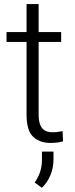

<svg xmlns="http://www.w3.org/2000/svg" viewBox="-20 -684 362 932"><path d="M167.5 -528.3V-664.1H108.9V-528.3H11.7V-480.5H108.9V-128.9C108.9 -75.7 119.6 -39.6 141.1 -20C162.6 0 189.9 9.8 223.6 9.8C248.5 9.8 269 7.3 286.1 2L283.7 -47.4C270.5 -44.9 253.9 -42 236.3 -42C199.7 -42 167.5 -55.2 167.5 -128.9V-480.5H276.9V-528.3ZM183.6 51.8V91.3C183.6 134.8 171.9 167.5 148.4 202.1L183.1 227.5C219.7 193.8 239.7 141.6 239.7 90.3V51.8Z"/></svg>

Font: Vazirmatn ExtraLight
Style: Regular
Weight: 200
Designer: Saber Rastikerdar
Foundry: Saber Rastikerdar
Version: Version 33.003